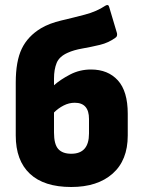

<svg xmlns="http://www.w3.org/2000/svg" viewBox="-20 -737 568 768"><path d="M265 11Q156 11 99.5 -42Q43 -95 43 -195V-407Q43 -492 67 -542Q91 -592 144 -624Q178 -644 225 -655Q272 -666 319.5 -678.5Q367 -691 401 -714Q414 -722 417 -708L448 -604Q450 -592 443 -587Q415 -566 379.5 -557.5Q344 -549 309.5 -543Q275 -537 251 -526Q217 -511 206.5 -485Q196 -459 196 -423V-396Q222 -419 260.5 -439Q299 -459 344 -459Q412 -459 451.5 -415.5Q491 -372 491 -282V-195Q491 -96 430.5 -42.5Q370 11 265 11ZM196 -207Q196 -160 213 -141Q230 -122 265 -122Q336 -122 336 -203V-261Q336 -326 279 -326Q256 -326 234.5 -315Q213 -304 196 -287Z"/></svg>

Font: Sofia Sans Semi Condensed Black
Style: Regular
Weight: 900
Designer: Botio Nikoltchev, Ani Petrova
Foundry: lettersoup
Version: Version 4.100; ttfautohint (v1.8.4.7-5d5b)